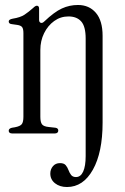

<svg xmlns="http://www.w3.org/2000/svg" viewBox="-20 -536 500 771"><path d="M249 215Q220 215 201 200Q182 185 182 161Q182 144 192.5 131.5Q203 119 221 119Q237 119 244 127.5Q251 136 255 147Q259 158 265.5 166.5Q272 175 285 175Q304 175 314 153Q324 131 324 91V-381Q324 -430 306 -450Q288 -470 255 -470Q223 -470 197.5 -451.5Q172 -433 157 -402.5Q142 -372 142 -335V-67Q142 -46 148.5 -37Q155 -28 176 -26L203 -23Q214 -21 214 -12Q214 0 199 0H30Q15 0 15 -11Q15 -20 28 -23L40 -25Q61 -29 67.5 -37.5Q74 -46 74 -67V-403Q74 -421 68.5 -427.5Q63 -434 49 -436L28 -439Q15 -440 15 -450Q15 -458 31 -461Q62 -466 78.5 -477Q95 -488 113 -504Q122 -513 128 -513Q137 -513 137 -501V-456Q137 -447 143.5 -444.5Q150 -442 158 -450Q198 -488 228.5 -502Q259 -516 293 -516Q338 -516 365 -484.5Q392 -453 392 -392V-44Q392 76 353 145.5Q314 215 249 215Z"/></svg>

Font: Instrument Serif
Style: Regular
Weight: 400
Designer: Rodrigo Fuenzalida
Foundry: fragTYPE
Version: Version 1.000; ttfautohint (v1.8.4.7-5d5b);gftools[0.9.27]